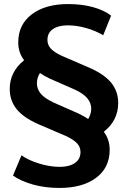

<svg xmlns="http://www.w3.org/2000/svg" viewBox="-20 -736 626 947"><path d="M274 191Q203 191 143.5 174.5Q84 158 44 130L86 30Q119 54 172.5 70.5Q226 87 275 87Q322 87 349.5 68Q377 49 377 14Q377 -10 361 -28Q345 -46 308 -64L168 -124Q94 -157 61 -199Q28 -241 28 -297Q28 -382 99 -439Q70 -476 70 -527Q70 -615 137 -665.5Q204 -716 316 -716Q383 -716 438 -701Q493 -686 528 -659L489 -562Q453 -584 405.5 -597.5Q358 -611 314 -611Q268 -611 241 -592.5Q214 -574 214 -539Q214 -515 230 -497Q246 -479 284 -461L423 -401Q497 -368 530 -326Q563 -284 563 -228Q563 -142 492 -86Q521 -48 521 3Q521 91 454 141Q387 191 274 191ZM162 -325Q162 -297 181 -274Q200 -251 245 -230L365 -177Q393 -164 415 -149Q430 -174 430 -200Q430 -228 410.5 -251.5Q391 -275 347 -295L226 -348Q198 -361 177 -376Q162 -352 162 -325Z"/></svg>

Font: Mulish ExtraBold
Style: Regular
Weight: 800
Designer: Vernon Adams
Foundry: Vernon Adams
Version: Version 3.603; ttfautohint (v1.8.3)